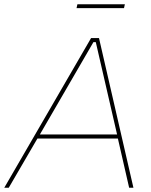

<svg xmlns="http://www.w3.org/2000/svg" viewBox="-49 -878 707 898"><path d="M377 -700H414L575 0H555L501 -236L500 -243L399 -681H388L134 -243L130 -237L-8 0H-29ZM126 -249H508L512 -230H115ZM313 -858H535L531 -840H309Z"/></svg>

Font: Fixel Italic Variable Display Thin
Style: Italic
Weight: 100
Italic angle: -10°
Designer: AlfaBravo + MacPaw
Foundry: Kyrylo Tkachov, Marchela Mozhyna, Serhii Makarenko, Maria Weinstein, Zakhar Kryvoshyya
Version: Version 1.210;Glyphs 3.2 (3217)